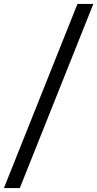

<svg xmlns="http://www.w3.org/2000/svg" viewBox="-69 -839 496 979"><path d="M407 -819 32 120H-49L326 -819Z"/></svg>

Font: TypoPRO Montserrat
Style: Italic
Weight: 400
Italic angle: -11.3°
Designer: Julieta Ulanovsky
Foundry: Julieta Ulanovsky
Version: Version 6.001